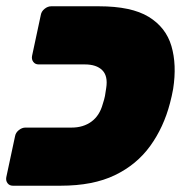

<svg xmlns="http://www.w3.org/2000/svg" viewBox="-26 -591 584 611"><path d="M15 0Q4 0 -2 -8Q-8 -16 -6 -27L22 -158Q24 -169 34 -177Q44 -185 55 -185H202Q239 -185 265 -204Q291 -223 301 -260Q306 -275 308 -285.5Q310 -296 312 -311Q318 -349 299.5 -367.5Q281 -386 244 -386H97Q86 -386 80 -394Q74 -402 76 -413L104 -544Q106 -555 116 -563Q126 -571 137 -571H289Q392 -571 447 -537.5Q502 -504 519.5 -444.5Q537 -385 525 -308Q522 -293 520.5 -285.5Q519 -278 515 -263Q495 -186 452 -126.5Q409 -67 339.5 -33.5Q270 0 167 0Z"/></svg>

Font: Rubik Black
Style: Italic
Weight: 900
Italic angle: -12°
Designer: Hubert and Fischer
Foundry: Hubert and Fischer
Version: Version 2.300;gftools[0.9.30]